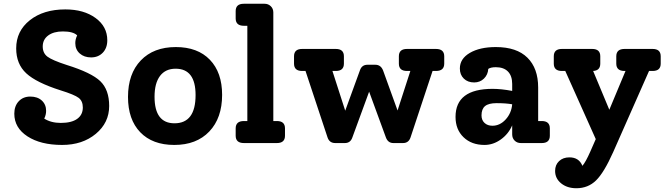

<svg xmlns="http://www.w3.org/2000/svg" viewBox="-20 -760 3548 1020"><path d="M334 -415Q466 -374 513 -328.5Q560 -283 560 -197Q560 -108 489 -49Q418 10 310 10Q196 10 126 -35.5Q56 -81 56 -156Q56 -197 79.5 -222Q103 -247 141 -247Q179 -247 202 -226Q225 -205 225 -171Q225 -150 215 -130Q251 -107 303 -107Q360 -107 390 -128.5Q420 -150 420 -189Q420 -223 398 -240Q376 -257 302 -280Q173 -321 119.5 -370.5Q66 -420 66 -503Q66 -595 138.5 -652.5Q211 -710 327 -710Q425 -710 487.5 -664.5Q550 -619 550 -546Q550 -505 526 -480Q502 -455 464 -455Q427 -455 403.5 -476Q380 -497 380 -531Q380 -552 390 -572Q369 -593 314 -593Q265 -593 236 -571.5Q207 -550 207 -513Q207 -478 232 -459Q257 -440 334 -415Z M906 10Q790 10 725 -57.5Q660 -125 660 -245Q660 -368 728 -439Q796 -510 914 -510Q1030 -510 1095 -442.5Q1160 -375 1160 -256Q1160 -133 1092 -61.5Q1024 10 906 10ZM907 -105Q1019 -105 1019 -255Q1019 -395 913 -395Q859 -395 830 -356.5Q801 -318 801 -246Q801 -105 907 -105Z M1276 0Q1232 0 1232 -39V-78Q1232 -117 1276 -117H1294V-623H1276Q1232 -623 1232 -662V-701Q1232 -740 1275 -740H1386Q1405 -740 1418.5 -727Q1432 -714 1432 -694V-117H1451Q1494 -117 1494 -78V-39Q1494 0 1451 0Z M2296 -500Q2340 -500 2340 -461V-422Q2340 -383 2296 -383H2278L2161 -30Q2151 0 2121 0H2070Q2041 0 2030 -30L1941 -273L1852 -30Q1842 0 1812 0H1761Q1730 0 1720 -30L1603 -383H1585Q1542 -383 1542 -422V-461Q1542 -500 1585 -500H1764Q1807 -500 1807 -461V-422Q1807 -383 1764 -383H1746L1814 -172L1892 -386Q1902 -416 1932 -416H1974Q2003 -416 2015 -386L2092 -173L2160 -383H2142Q2099 -383 2099 -422V-461Q2099 -500 2142 -500Z M2858 -117Q2901 -117 2901 -78V-39Q2901 0 2858 0H2747Q2727 0 2714 -13Q2701 -26 2701 -46V-94Q2681 -48 2640.5 -19Q2600 10 2554 10Q2485 10 2442.5 -31Q2400 -72 2400 -139Q2400 -288 2597 -288Q2643 -288 2701 -277V-314Q2701 -357 2678.5 -380Q2656 -403 2614 -403Q2587 -403 2574 -394Q2572 -363 2551 -342.5Q2530 -322 2499 -322Q2465 -322 2444 -342.5Q2423 -363 2423 -396Q2423 -448 2476 -479Q2529 -510 2614 -510Q2725 -510 2782 -453.5Q2839 -397 2839 -295V-117ZM2596 -92Q2636 -92 2666.5 -125.5Q2697 -159 2701 -206Q2668 -212 2618 -212Q2576 -212 2557 -196.5Q2538 -181 2538 -147Q2538 -122 2554 -107Q2570 -92 2596 -92Z M3447 -500Q3490 -500 3490 -461V-422Q3490 -383 3447 -383H3428L3238 47Q3189 157 3146.5 198.5Q3104 240 3042 240Q2993 240 2961 214Q2929 188 2929 148Q2929 116 2950 96Q2971 76 3005 76Q3056 76 3074 121Q3091 102 3117 43L3145 -21L2983 -383H2965Q2922 -383 2922 -422V-461Q2922 -500 2965 -500H3126Q3169 -500 3169 -461V-422Q3169 -385 3131 -383L3217 -177L3303 -383H3298Q3254 -383 3254 -422V-461Q3254 -500 3298 -500Z"/></svg>

Font: Solway
Style: Bold
Weight: 700
Designer: Mariya V. Pigoulevskaya
Foundry: The Northern Block Ltd.
Version: Version 1.000;hotconv 1.0.109;makeotfexe 2.5.65596